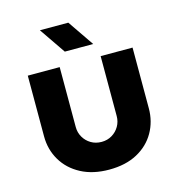

<svg xmlns="http://www.w3.org/2000/svg" viewBox="-107 -797 834 901"><g transform="rotate(-15 310.5 -346.0)"><path d="M314 12Q235 12 177.5 -18.5Q120 -49 89 -101.5Q58 -154 58 -218V-513H213V-222Q213 -195 226 -172.5Q239 -150 261.5 -136.5Q284 -123 313 -123Q341 -123 363.5 -136.5Q386 -150 399 -172.5Q412 -195 412 -222V-513H567V-218Q567 -154 537 -101.5Q507 -49 450.5 -18.5Q394 12 314 12ZM255 -577 168 -704H306L393 -577Z"/></g></svg>

Font: MuseoModerno SemiBold
Style: Bold
Weight: 700
Version: Version 1.001